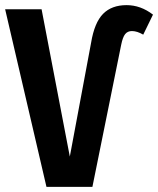

<svg xmlns="http://www.w3.org/2000/svg" viewBox="-25 -728 616 748"><path d="M-5 -692H137L247 -118L330 -562Q343 -640 376.5 -674Q410 -708 468 -708Q523 -708 571 -671L533 -593Q509 -607 489 -607Q472 -607 462.5 -595Q453 -583 447 -553L335 0H156Z"/></svg>

Font: Fira Sans Extra Condensed SemiBold
Style: Regular
Weight: 600
Width: 1
Designer: Carrois Corporate & Edenspiekermann AG
Foundry: Carrois Corporate GbR & Edenspiekermann AG
Version: Version 4.203